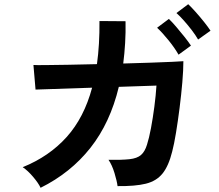

<svg xmlns="http://www.w3.org/2000/svg" viewBox="-20 -882 1040 913"><path d="M173 11Q163 -11 137.5 -41Q112 -71 88 -87Q214 -138 297 -230.5Q380 -323 418 -465L149 -456L139 -573Q152 -572 196 -572.5Q240 -573 304.5 -574Q369 -575 441 -577Q454 -670 453 -782L577 -781Q578 -727 575 -677Q572 -627 566 -580Q636 -582 696.5 -584Q757 -586 799 -588Q841 -590 852 -591Q852 -549 847 -490.5Q842 -432 834 -369Q826 -306 817 -251Q808 -196 799 -162Q782 -93 753 -57Q724 -21 673.5 -8.5Q623 4 539 3Q536 -21 524.5 -59Q513 -97 496 -122Q560 -121 596 -125Q632 -129 650.5 -145Q669 -161 679 -194Q689 -225 698 -273Q707 -321 714 -374.5Q721 -428 724 -475L545 -469Q504 -298 410 -179Q316 -60 173 11ZM829 -622Q811 -654 781 -691Q751 -728 727 -750L783 -792Q797 -779 817.5 -755Q838 -731 857.5 -706.5Q877 -682 888 -665ZM922 -694Q910 -715 892 -738.5Q874 -762 854.5 -784Q835 -806 819 -820L875 -862Q889 -849 910 -825.5Q931 -802 950.5 -777.5Q970 -753 981 -736Z"/></svg>

Font: Zen Kaku Gothic New
Style: Bold
Weight: 700
Designer: Yoshimichi Ohira
Foundry: Positype
Version: Version 1.002